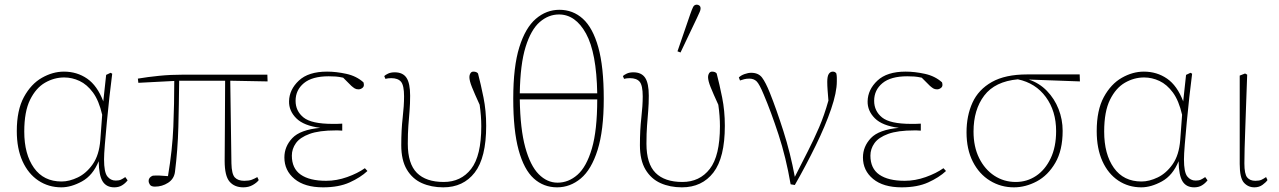

<svg xmlns="http://www.w3.org/2000/svg" viewBox="-20 -790 5481 823"><path d="M84 -226Q84 -129 125.5 -70.5Q167 -12 244 -12Q277 -12 313.5 -29.5Q350 -47 377.5 -86Q405 -125 410 -190L418 -298Q404 -359 378.5 -393.5Q353 -428 321 -443Q289 -458 255 -458Q212 -458 173 -435.5Q134 -413 109 -362.5Q84 -312 84 -226ZM243 13Q188 13 144.5 -16Q101 -45 76.5 -99Q52 -153 52 -228Q52 -318 82.5 -374Q113 -430 159.5 -456.5Q206 -483 254 -483Q310 -483 353.5 -453Q397 -423 423 -355V-358L435 -469L454 -478L461 -474Q455 -429 449 -374Q443 -319 438 -266Q433 -213 429.5 -170.5Q426 -128 426 -107Q426 -52 440 -34Q454 -16 476 -16Q490 -16 498.5 -20Q507 -24 517 -31L527 -17Q517 -4 503 4.5Q489 13 470 13Q436 13 420 -12.5Q404 -38 403 -99Q378 -38 331.5 -12.5Q285 13 243 13Z M573 -435 571 -453Q612 -460 661.5 -465Q711 -470 767 -470H1126L1127 -441L967 -444L972 -90Q973 -44 986.5 -29.5Q1000 -15 1027 -15Q1047 -15 1059 -19.5Q1071 -24 1083 -31L1089 -18Q1081 -7 1063.5 3Q1046 13 1023 13Q985 13 964 -11.5Q943 -36 943 -100Q944 -165 944 -252Q944 -339 945 -444H748Q747 -344 744.5 -246Q742 -148 730 -53Q726 -23 700.5 -6.5Q675 10 644 10Q628 10 622.5 1.5Q617 -7 617 -14Q617 -30 635 -37Q648 -38 663.5 -37.5Q679 -37 700 -35Q719 -148 723 -247Q727 -346 727 -443Z M1365 13Q1286 13 1242.5 -23Q1199 -59 1199 -115Q1199 -162 1233 -198Q1267 -234 1353 -242Q1282 -251 1250 -283Q1218 -315 1219 -356Q1220 -406 1261 -444.5Q1302 -483 1382 -483Q1421 -483 1464.5 -473.5Q1508 -464 1538 -437Q1543 -421 1534.5 -414Q1526 -407 1517 -407Q1507 -407 1500.5 -411Q1494 -415 1486 -422L1451 -457Q1433 -461 1419.5 -462Q1406 -463 1389 -463Q1318 -463 1282.5 -433.5Q1247 -404 1247 -358Q1247 -314 1281 -286.5Q1315 -259 1406 -259Q1414 -259 1423 -259Q1432 -259 1447 -260V-230Q1434 -231 1428.5 -231Q1423 -231 1419 -231Q1348 -231 1307 -216Q1266 -201 1248.5 -176.5Q1231 -152 1231 -123Q1231 -68 1269 -41.5Q1307 -15 1378 -15Q1423 -15 1468 -31Q1513 -47 1544 -69L1555 -57Q1525 -29 1478.5 -8Q1432 13 1365 13Z M1880 13Q1829 13 1788.5 -5Q1748 -23 1724 -63Q1700 -103 1700 -168Q1700 -233 1706 -285Q1712 -337 1712 -377Q1712 -424 1699 -439.5Q1686 -455 1657 -455Q1643 -455 1632 -452L1627 -464Q1632 -469 1643.5 -474.5Q1655 -480 1672 -480Q1707 -480 1722.5 -456.5Q1738 -433 1738 -380Q1738 -345 1735.5 -314.5Q1733 -284 1730.5 -251.5Q1728 -219 1728 -174Q1728 -88 1767 -49Q1806 -10 1882 -10Q1956 -10 1999.5 -66Q2043 -122 2043 -249Q2043 -293 2036 -341Q2014 -389 2003 -416.5Q1992 -444 1992 -460Q1992 -469 1996.5 -476Q2001 -483 2009 -483Q2023 -483 2029 -475Q2041 -429 2052.5 -372Q2064 -315 2064 -251Q2064 -114 2015 -50.5Q1966 13 1880 13Z M2368 13Q2310 13 2268 -25Q2226 -63 2203 -147Q2180 -231 2180 -367Q2180 -504 2206 -587.5Q2232 -671 2277 -709.5Q2322 -748 2378 -748Q2436 -748 2478.5 -709.5Q2521 -671 2544.5 -587.5Q2568 -504 2568 -367Q2568 -231 2541.5 -147Q2515 -63 2469.5 -25Q2424 13 2368 13ZM2376 -728Q2331 -728 2293.5 -695.5Q2256 -663 2233 -589Q2210 -515 2208 -390H2540Q2537 -564 2492 -646Q2447 -728 2376 -728ZM2370 -7Q2417 -7 2455.5 -41Q2494 -75 2517 -153Q2540 -231 2540 -364H2208Q2210 -237 2231.5 -158.5Q2253 -80 2289 -43.5Q2325 -7 2370 -7Z M2903 13Q2852 13 2811.5 -5Q2771 -23 2747 -63Q2723 -103 2723 -168Q2723 -233 2729 -285Q2735 -337 2735 -377Q2735 -424 2722 -439.5Q2709 -455 2680 -455Q2666 -455 2655 -452L2650 -464Q2655 -469 2666.5 -474.5Q2678 -480 2695 -480Q2730 -480 2745.5 -456.5Q2761 -433 2761 -380Q2761 -345 2758.5 -314.5Q2756 -284 2753.5 -251.5Q2751 -219 2751 -174Q2751 -88 2790 -49Q2829 -10 2905 -10Q2979 -10 3022.5 -66Q3066 -122 3066 -249Q3066 -293 3059 -341Q3037 -389 3026 -416.5Q3015 -444 3015 -460Q3015 -469 3019.5 -476Q3024 -483 3032 -483Q3046 -483 3052 -475Q3064 -429 3075.5 -372Q3087 -315 3087 -251Q3087 -114 3038 -50.5Q2989 13 2903 13ZM2884 -570 2939 -730Q2946 -750 2951 -760Q2956 -770 2967 -770Q2973 -770 2978 -766Q2983 -762 2983 -754Q2983 -747 2979.5 -739.5Q2976 -732 2967 -712L2897 -565Z M3369 0Q3349 -116 3317 -213.5Q3285 -311 3254 -384Q3235 -430 3223 -441.5Q3211 -453 3192 -453Q3180 -453 3170 -450.5Q3160 -448 3152 -445L3147 -458Q3156 -467 3171.5 -472.5Q3187 -478 3200 -478Q3231 -478 3246.5 -457.5Q3262 -437 3280 -392Q3308 -322 3338 -228Q3368 -134 3387 -32Q3418 -93 3443.5 -143Q3469 -193 3491 -244Q3513 -295 3531 -359Q3529 -383 3527.5 -403Q3526 -423 3526 -439Q3526 -463 3532.5 -473Q3539 -483 3550 -483Q3560 -483 3565 -475Q3567 -465 3567 -456.5Q3567 -448 3567 -441Q3567 -394 3542.5 -322.5Q3518 -251 3477 -167Q3436 -83 3387 3Z M3845 13Q3766 13 3722.5 -23Q3679 -59 3679 -115Q3679 -162 3713 -198Q3747 -234 3833 -242Q3762 -251 3730 -283Q3698 -315 3699 -356Q3700 -406 3741 -444.5Q3782 -483 3862 -483Q3901 -483 3944.5 -473.5Q3988 -464 4018 -437Q4023 -421 4014.5 -414Q4006 -407 3997 -407Q3987 -407 3980.5 -411Q3974 -415 3966 -422L3931 -457Q3913 -461 3899.5 -462Q3886 -463 3869 -463Q3798 -463 3762.5 -433.5Q3727 -404 3727 -358Q3727 -314 3761 -286.5Q3795 -259 3886 -259Q3894 -259 3903 -259Q3912 -259 3927 -260V-230Q3914 -231 3908.5 -231Q3903 -231 3899 -231Q3828 -231 3787 -216Q3746 -201 3728.5 -176.5Q3711 -152 3711 -123Q3711 -68 3749 -41.5Q3787 -15 3858 -15Q3903 -15 3948 -31Q3993 -47 4024 -69L4035 -57Q4005 -29 3958.5 -8Q3912 13 3845 13Z M4326 13Q4270 13 4223.5 -15.5Q4177 -44 4150 -97Q4123 -150 4123 -223Q4123 -294 4148.5 -350Q4174 -406 4231.5 -438.5Q4289 -471 4383 -471H4608L4609 -441L4390 -449Q4435 -434 4467.5 -400.5Q4500 -367 4517.5 -322.5Q4535 -278 4535 -229Q4535 -146 4503.5 -92Q4472 -38 4424 -12.5Q4376 13 4326 13ZM4153 -226Q4153 -161 4177 -112.5Q4201 -64 4242 -37Q4283 -10 4334 -10Q4382 -10 4421 -36Q4460 -62 4483.5 -111Q4507 -160 4507 -228Q4507 -314 4463 -374Q4419 -434 4343 -450Q4245 -441 4199 -380.5Q4153 -320 4153 -226Z M4713 -226Q4713 -129 4754.5 -70.5Q4796 -12 4873 -12Q4906 -12 4942.5 -29.5Q4979 -47 5006.5 -86Q5034 -125 5039 -190L5047 -298Q5033 -359 5007.5 -393.5Q4982 -428 4950 -443Q4918 -458 4884 -458Q4841 -458 4802 -435.5Q4763 -413 4738 -362.5Q4713 -312 4713 -226ZM4872 13Q4817 13 4773.5 -16Q4730 -45 4705.5 -99Q4681 -153 4681 -228Q4681 -318 4711.5 -374Q4742 -430 4788.5 -456.5Q4835 -483 4883 -483Q4939 -483 4982.5 -453Q5026 -423 5052 -355V-358L5064 -469L5083 -478L5090 -474Q5084 -429 5078 -374Q5072 -319 5067 -266Q5062 -213 5058.5 -170.5Q5055 -128 5055 -107Q5055 -52 5069 -34Q5083 -16 5105 -16Q5119 -16 5127.5 -20Q5136 -24 5146 -31L5156 -17Q5146 -4 5132 4.5Q5118 13 5099 13Q5065 13 5049 -12.5Q5033 -38 5032 -99Q5007 -38 4960.5 -12.5Q4914 13 4872 13Z M5357 13Q5330 13 5312 -7Q5294 -27 5294 -87V-466L5317 -475L5326 -470Q5323 -389 5321 -330.5Q5319 -272 5317.5 -229.5Q5316 -187 5315 -154Q5314 -121 5314 -90Q5314 -44 5326 -29.5Q5338 -15 5361 -15Q5378 -15 5387.5 -19.5Q5397 -24 5407 -31L5413 -18Q5406 -8 5391.5 2.5Q5377 13 5357 13Z"/></svg>

Font: Source Serif Pro ExtraLight
Style: Regular
Weight: 200
Designer: Frank Grießhammer
Foundry: Adobe Systems Incorporated
Version: Version 3.001;hotconv 1.0.111;makeotfexe 2.5.65597